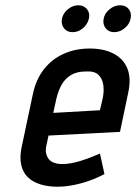

<svg xmlns="http://www.w3.org/2000/svg" viewBox="-20 -695 517 728"><path d="M277 -675Q256 -675 237.5 -660Q219 -645 215 -624Q211 -603 222.5 -588Q234 -573 255 -573Q277 -573 294.5 -588Q312 -603 317 -624Q322 -645 310 -660Q298 -675 277 -675ZM435 -675Q414 -675 395.5 -660Q377 -645 373 -624Q369 -603 380.5 -588Q392 -573 413 -573Q434 -573 452.5 -588Q471 -603 475 -624Q480 -645 468.5 -660Q457 -675 435 -675ZM156 -144 164 -181 435 -195 466 -343Q478 -398 463 -435Q448 -472 411 -491.5Q374 -511 320 -511Q266 -511 221.5 -491Q177 -471 147 -433Q117 -395 105 -340L62 -137Q54 -98 60.5 -69.5Q67 -41 85.5 -23Q104 -5 133 4Q162 13 198 13Q240 13 287.5 0Q335 -13 376 -35L359 -113Q321 -96 284 -84.5Q247 -73 216 -73Q199 -73 186 -77.5Q173 -82 165.5 -91Q158 -100 155 -113.5Q152 -127 156 -144ZM370 -325 359 -277 182 -267 194 -322Q202 -354 215 -376Q228 -398 250 -411Q272 -424 306 -424Q338 -426 353 -411.5Q368 -397 371.5 -374Q375 -351 370 -325Z"/></svg>

Font: Advent Pro SemiBold
Style: Italic
Weight: 600
Italic angle: -12°
Version: Version 3.000